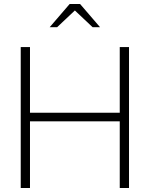

<svg xmlns="http://www.w3.org/2000/svg" viewBox="-20 -934 744 954"><path d="M83 0V-700H129V-374H575V-700H621V0H575V-331H129V0ZM440 -799 352 -882 264 -799H227L326 -914H378L477 -799Z"/></svg>

Font: Red Hat Display VF
Style: Regular
Weight: 300
Designer: Pentagram, MCKL
Foundry: Pentagram, MCKL
Version: Version 1.023